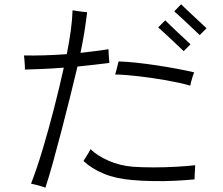

<svg xmlns="http://www.w3.org/2000/svg" viewBox="-20 -846 1040 897"><path d="M192 31Q186 28 172 24Q158 20 144.5 16.5Q131 13 125 12Q152 -57 179.5 -149Q207 -241 232.5 -340Q258 -439 278 -530Q229 -526 182 -524Q135 -522 96 -521Q97 -526 96 -540Q95 -554 94 -568.5Q93 -583 92 -587Q134 -586 186 -587.5Q238 -589 292 -593Q304 -653 311 -705.5Q318 -758 319 -798Q324 -797 338 -795Q352 -793 366.5 -791Q381 -789 387 -789Q382 -746 374.5 -698.5Q367 -651 356 -599Q429 -607 487 -616Q487 -611 487.5 -597Q488 -583 489.5 -570Q491 -557 491 -552Q463 -548 424.5 -544Q386 -540 342 -535Q326 -468 306.5 -389.5Q287 -311 266.5 -232.5Q246 -154 227 -85.5Q208 -17 192 31ZM597 -5Q522 -11 465 -34.5Q408 -58 370 -94Q373 -99 380 -110Q387 -121 394 -132.5Q401 -144 403 -149Q435 -118 487.5 -95Q540 -72 601 -67Q643 -64 697 -64Q751 -64 803.5 -67Q856 -70 892 -74Q892 -69 891 -54.5Q890 -40 889.5 -26.5Q889 -13 889 -8Q849 -4 797 -1.5Q745 1 692.5 0Q640 -1 597 -5ZM869 -446Q819 -460 756 -471Q693 -482 630 -489.5Q567 -497 518 -498Q520 -503 523 -515.5Q526 -528 529.5 -541Q533 -554 534 -559Q571 -558 617.5 -553Q664 -548 713.5 -540.5Q763 -533 808 -524.5Q853 -516 887 -508Q885 -503 880.5 -490Q876 -477 873 -464.5Q870 -452 869 -446ZM838 -607Q830 -615 813.5 -630.5Q797 -646 778.5 -663.5Q760 -681 743.5 -696Q727 -711 719 -718L752 -751Q760 -743 776 -727.5Q792 -712 810.5 -694.5Q829 -677 845.5 -662Q862 -647 870 -639ZM913 -682Q905 -690 888.5 -705.5Q872 -721 853.5 -738.5Q835 -756 818.5 -771Q802 -786 794 -793L826 -826Q834 -818 850.5 -802.5Q867 -787 885.5 -769.5Q904 -752 920.5 -737Q937 -722 945 -714Z"/></svg>

Font: Zen Kaku Gothic Antique
Style: Regular
Weight: 400
Designer: Yoshimichi Ohira
Foundry: Positype
Version: Version 1.001